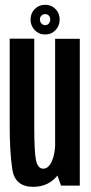

<svg xmlns="http://www.w3.org/2000/svg" viewBox="-20 -756 372 782"><path d="M228.5 0H305V-598H204.5V-68ZM119.5 -598.5H19.5V-239Q19.5 -136.5 30.2 -65.8Q41 5 115.5 5Q179 5 216.8 -44.5Q254.5 -94 254.5 -162L205 -177Q205 -131 191.5 -100Q178 -69 156 -69Q133.5 -69 126.5 -104Q119.5 -139 119.5 -239.5ZM163.5 -615.5Q189 -615.5 206 -633.2Q223 -651 223 -676.5Q223 -702 206 -719.2Q189 -736.5 163.5 -736.5Q138.5 -736.5 121.5 -719.2Q104.5 -702 104.5 -676.5Q104.5 -651 121.5 -633.2Q138.5 -615.5 163.5 -615.5ZM163.5 -653.5Q155.5 -653.5 149 -660.2Q142.5 -667 142.5 -676.5Q142.5 -686.5 149 -692.5Q155.5 -698.5 163.5 -698.5Q173 -698.5 178.8 -692.5Q184.5 -686.5 184.5 -676.5Q184.5 -667 178.8 -660.2Q173 -653.5 163.5 -653.5Z"/></svg>

Font: Anybody ExtraCondensed Medium
Style: Regular
Weight: 500
Width: 2
Version: Version 1.113;gftools[0.9.25]